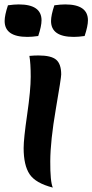

<svg xmlns="http://www.w3.org/2000/svg" viewBox="-20 -834 418 869"><path d="M219 15Q141 -5 114 -45.5Q87 -86 87 -164Q87 -206 103 -316Q119 -426 119 -487Q119 -548 113 -581Q135 -583 154 -583Q212 -583 234.5 -563.5Q257 -544 257 -497Q257 -482 232.5 -339.5Q208 -197 207.5 -104.5Q207 -12 219 15ZM153 -671Q125 -667 104 -667Q1 -667 1 -739Q1 -765 16 -810Q44 -814 65 -814Q168 -814 168 -742Q168 -716 153 -671ZM363 -671Q335 -667 314 -667Q211 -667 211 -739Q211 -765 226 -810Q254 -814 275 -814Q378 -814 378 -742Q378 -716 363 -671Z"/></svg>

Font: Merienda One
Style: Regular
Weight: 400
Designer: Eduardo Rodriguez Tunni
Foundry: Eduardo Rodriguez Tunni
Version: Version 1.001